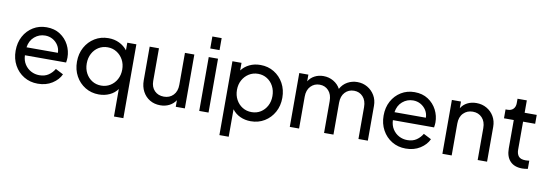

<svg xmlns="http://www.w3.org/2000/svg" viewBox="-65 -1219 5402 1892"><g transform="rotate(10 2636.0 -272.5)"><path d="M320 12Q242 12 181 -25Q120 -62 85 -126Q50 -190 50 -271Q50 -352 84 -415Q118 -478 177.5 -514.5Q237 -551 312 -551Q391 -551 447.5 -514Q504 -477 534.5 -418Q565 -359 565 -292Q565 -281 563.5 -267.5Q562 -254 560 -242H148Q150 -190 174.5 -152Q199 -114 237.5 -93.5Q276 -73 321 -73Q375 -73 412 -98Q449 -123 472 -162L550 -122Q525 -66 464 -27Q403 12 320 12ZM312 -468Q252 -468 206 -429Q160 -390 150 -322H464Q463 -364 442 -397Q421 -430 387 -449Q353 -468 312 -468Z M1117 200V-75Q1087 -33 1038 -10.5Q989 12 931 12Q855 12 794.5 -25Q734 -62 699 -125.5Q664 -189 664 -269Q664 -350 699 -413.5Q734 -477 794.5 -514Q855 -551 931 -551Q991 -551 1039.5 -527.5Q1088 -504 1120 -463V-539H1211V200ZM939 -78Q989 -78 1029.5 -103Q1070 -128 1093.5 -171.5Q1117 -215 1117 -269Q1117 -324 1093.5 -367Q1070 -410 1029.5 -435.5Q989 -461 939 -461Q888 -461 848 -436Q808 -411 785 -367.5Q762 -324 762 -269Q762 -214 785 -171Q808 -128 848 -103Q888 -78 939 -78Z M1546 12Q1487 12 1441.5 -15Q1396 -42 1370 -90.5Q1344 -139 1344 -202V-539H1437V-212Q1437 -151 1473 -114.5Q1509 -78 1567 -78Q1624 -78 1660.5 -116Q1697 -154 1697 -220V-539H1791V0H1700V-66Q1676 -29 1636 -8.5Q1596 12 1546 12Z M1935 -625V-745H2028V-625ZM1935 0V-539H2028V0Z M2172 200V-539H2263V-463Q2294 -504 2342.5 -527.5Q2391 -551 2452 -551Q2528 -551 2588.5 -514Q2649 -477 2684 -413.5Q2719 -350 2719 -269Q2719 -189 2684 -125.5Q2649 -62 2588.5 -25Q2528 12 2451 12Q2393 12 2344.5 -10.5Q2296 -33 2265 -75V200ZM2444 -78Q2495 -78 2534.5 -103Q2574 -128 2597 -171Q2620 -214 2620 -269Q2620 -324 2597 -367.5Q2574 -411 2534 -436Q2494 -461 2444 -461Q2393 -461 2352.5 -435.5Q2312 -410 2288.5 -367Q2265 -324 2265 -269Q2265 -215 2288.5 -171.5Q2312 -128 2352.5 -103Q2393 -78 2444 -78Z M2841 0V-539H2932V-472Q2955 -510 2994.5 -530.5Q3034 -551 3082 -551Q3137 -551 3182.5 -524.5Q3228 -498 3252 -453Q3278 -501 3323 -526Q3368 -551 3421 -551Q3477 -551 3522.5 -524.5Q3568 -498 3595 -452.5Q3622 -407 3622 -349V0H3528V-319Q3528 -385 3493 -423Q3458 -461 3404 -461Q3349 -461 3313.5 -423Q3278 -385 3278 -319V0H3184V-319Q3184 -385 3149 -423Q3114 -461 3060 -461Q3006 -461 2970 -423Q2934 -385 2934 -319V0Z M4002 12Q3924 12 3863 -25Q3802 -62 3767 -126Q3732 -190 3732 -271Q3732 -352 3766 -415Q3800 -478 3859.5 -514.5Q3919 -551 3994 -551Q4073 -551 4129.5 -514Q4186 -477 4216.5 -418Q4247 -359 4247 -292Q4247 -281 4245.5 -267.5Q4244 -254 4242 -242H3830Q3832 -190 3856.5 -152Q3881 -114 3919.5 -93.5Q3958 -73 4003 -73Q4057 -73 4094 -98Q4131 -123 4154 -162L4232 -122Q4207 -66 4146 -27Q4085 12 4002 12ZM3994 -468Q3934 -468 3888 -429Q3842 -390 3832 -322H4146Q4145 -364 4124 -397Q4103 -430 4069 -449Q4035 -468 3994 -468Z M4368 0V-539H4459V-472Q4482 -510 4522 -530.5Q4562 -551 4613 -551Q4670 -551 4716 -524.5Q4762 -498 4788.5 -452.5Q4815 -407 4815 -349V0H4721V-319Q4721 -385 4685 -423Q4649 -461 4592 -461Q4535 -461 4498 -423Q4461 -385 4461 -319V0Z M5167 6Q5088 6 5045.5 -39Q5003 -84 5003 -166V-450H4905V-539H4925Q4961 -539 4982 -560.5Q5003 -582 5003 -619V-663H5096V-539H5217V-450H5096V-169Q5096 -128 5116 -103.5Q5136 -79 5186 -79Q5193 -79 5203.5 -80Q5214 -81 5223 -82V0Q5210 3 5194 4.5Q5178 6 5167 6Z"/></g></svg>

Font: Pitagon Sans Text Medium
Style: Regular
Weight: 500
Designer: Travis Tran
Foundry: Pitagon
Version: Version 1.000; ttfautohint (v1.8.4.7-5d5b);gftools[0.9.26]